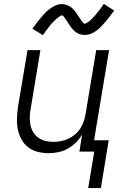

<svg xmlns="http://www.w3.org/2000/svg" viewBox="-20 -777 640 984"><path d="M432 187 463 0H387L401 -89Q389 -66 369.5 -47Q350 -28 327 -15Q304 -2 278.5 3Q253 8 229 8Q200 8 172.5 1Q145 -6 124 -22.5Q103 -39 90 -63Q77 -87 71.5 -114Q66 -141 67 -170Q68 -199 72 -228L121 -520H187L137 -218Q133 -198 132.5 -177Q132 -156 136 -136.5Q140 -117 150 -100Q160 -83 176 -71.5Q192 -60 211.5 -55Q231 -50 252 -50Q272 -50 291.5 -53.5Q311 -57 329.5 -65.5Q348 -74 364.5 -88Q381 -102 392 -119.5Q403 -137 409.5 -156Q416 -175 419 -195L473 -520H539L462 -58H537L497 187ZM200 -597 146 -630Q159 -648 170.5 -663Q182 -678 192.5 -690Q203 -702 212.5 -712Q222 -722 236.5 -732.5Q251 -743 266 -749.5Q281 -756 297 -756Q303 -756 308 -755Q313 -754 318 -752.5Q323 -751 327.5 -749Q332 -747 337 -744.5Q342 -742 345.5 -739Q349 -736 352.5 -732.5Q356 -729 359.5 -725Q363 -721 366.5 -717Q370 -713 372 -709Q374 -705 377 -701Q380 -697 383 -692.5Q386 -688 389 -683.5Q392 -679 395 -674.5Q398 -670 401 -667Q404 -664 406 -660Q408 -656 414 -656Q418 -656 421.5 -658Q425 -660 428.5 -662Q432 -664 436 -667Q440 -670 444 -674Q448 -678 449 -679Q450 -680 452.5 -682.5Q455 -685 457.5 -687.5Q460 -690 463 -693Q466 -696 468.5 -699Q471 -702 473.5 -705.5Q476 -709 479 -713Q482 -717 485.5 -720.5Q489 -724 492 -728.5Q495 -733 498.5 -737.5Q502 -742 505 -746.5Q508 -751 512 -757L565 -723Q552 -705 540.5 -690Q529 -675 518.5 -663Q508 -651 498.5 -641Q489 -631 475 -620.5Q461 -610 446 -604Q431 -598 415 -598Q409 -598 404 -598.5Q399 -599 393.5 -600.5Q388 -602 383.5 -604Q379 -606 374.5 -608.5Q370 -611 366.5 -614Q363 -617 359 -620.5Q355 -624 351.5 -628Q348 -632 345 -636Q342 -640 339.5 -644Q337 -648 334 -652Q331 -656 328.5 -660.5Q326 -665 322.5 -669.5Q319 -674 316.5 -678.5Q314 -683 311 -686Q308 -689 305.5 -693.5Q303 -698 297 -698Q293 -698 289.5 -695.5Q286 -693 283 -691Q280 -689 276 -686Q272 -683 267.5 -679Q263 -675 262 -674Q261 -673 258.5 -670.5Q256 -668 253.5 -665.5Q251 -663 248 -660Q245 -657 242.5 -654Q240 -651 237.5 -647.5Q235 -644 232 -640.5Q229 -637 226 -633Q223 -629 219.5 -624.5Q216 -620 213 -615.5Q210 -611 206.5 -606.5Q203 -602 200 -597Z"/></svg>

Font: Iosevka Aile Light
Style: Italic
Weight: 300
Italic angle: -9°
Designer: Belleve Invis
Foundry: Belleve Invis
Version: Version 31.1.0; ttfautohint (v1.8.4)